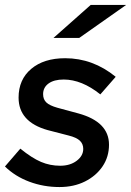

<svg xmlns="http://www.w3.org/2000/svg" viewBox="-22 -745 529 775"><path d="M218 10Q154 10 96.5 -11.5Q39 -33 -2 -73L60 -145Q107 -107 143.5 -91.5Q180 -76 221 -76Q261 -76 287.5 -96Q314 -116 314 -144Q314 -164 300.5 -177Q287 -190 255 -198L170 -220Q53 -253 53 -351Q53 -424 104 -467Q155 -510 241 -510Q353 -510 445 -435L383 -364Q308 -424 235 -424Q196 -424 174 -408Q152 -392 152 -365Q152 -344 165 -331.5Q178 -319 210 -310L295 -287Q418 -253 418 -161Q418 -112 392 -73.5Q366 -35 321 -12.5Q276 10 218 10ZM194 -592 344 -725H487L298 -592Z"/></svg>

Font: Red Hat Text Medium
Style: Italic
Weight: 500
Italic angle: -12°
Designer: Pentagram, MCKL
Foundry: Pentagram, MCKL
Version: Version 1.023; ttfautohint (v1.8.3)